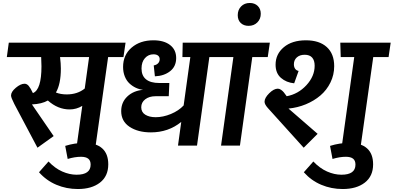

<svg xmlns="http://www.w3.org/2000/svg" viewBox="-20 -979 2647 1291"><path d="M824.2 -691.9 810.1 -595.2H707L623 0H496.1L533.2 -267.1Q493.7 -243.2 448.2 -243.2Q369.1 -243.2 301.8 -303.2Q261.2 -279.8 194.8 -276.9L340.8 -64L231.9 14.2L76.2 -279.8Q54.2 -322.8 54.2 -336.9Q54.2 -361.8 86.4 -388.9Q118.7 -416 145 -416Q160.6 -416 173.1 -401.4Q185.5 -386.7 201.2 -353Q258.8 -375.5 258.8 -533.2Q258.8 -555.2 256.8 -595.2H25.9L39.1 -691.9ZM549.8 -383.8 579.1 -595.2H383.8Q389.2 -551.3 389.2 -518.1Q389.2 -413.6 356 -356.9Q387.7 -344.2 428.2 -344.2Q501 -344.2 549.8 -383.8Z M242.2 179.2 306.2 106.9Q349.1 152.3 398.2 174.1Q447.3 195.8 495.1 195.8Q589.4 195.8 589.4 127.9Q589.4 100.6 573.2 87.9Q557.1 75.2 524.4 75.2Q483.4 75.2 435.1 89.8L418.5 2Q482.4 -18.1 546.4 -18.1Q626.5 -18.1 667.2 18.6Q708 55.2 708 126Q708 205.6 652.3 248.8Q596.7 292 503.4 292Q426.8 292 359.1 263.4Q291.5 234.9 242.2 179.2Z M1506.8 -691.9 1493.7 -595.2H1387.7L1304.7 0H1176.8L1198.7 -159.2Q1112.3 -88.9 994.6 -88.9Q907.7 -88.9 851.3 -126.2Q794.9 -163.6 794.9 -231.9Q794.9 -291 835.9 -330.1Q877 -369.1 941.9 -375Q916.5 -377.9 893.1 -388.9Q869.6 -399.9 850.1 -418.2Q830.6 -436.5 819.1 -465.1Q807.6 -493.7 807.6 -528.8Q807.6 -609.4 864.7 -658.7Q921.9 -708 1011.7 -708Q1082.5 -708 1123.5 -676.3Q1164.6 -644.5 1164.6 -588.9Q1164.6 -532.2 1123.8 -500.2Q1083 -468.3 1021.5 -465.8L1013.7 -539.1Q1032.7 -542.5 1043.2 -553.7Q1053.7 -564.9 1053.7 -581.1Q1053.7 -596.2 1043 -605Q1032.2 -613.8 1011.7 -613.8Q977.5 -613.8 954.6 -588.1Q931.6 -562.5 931.6 -518.1Q931.6 -470.2 961.9 -445.6Q992.2 -420.9 1050.8 -420.9H1118.7L1114.7 -332H1025.9Q983.4 -332 956.5 -311.3Q929.7 -290.5 929.7 -257.8Q929.7 -224.6 956.8 -207.8Q983.9 -190.9 1026.9 -190.9Q1076.7 -190.9 1129.2 -212.6Q1181.6 -234.4 1214.8 -270L1259.8 -595.2H1206.5L1208.5 -691.9Z M1794.4 -691.9 1780.3 -595.2H1676.3L1593.3 0H1466.3L1549.3 -595.2H1448.2L1462.4 -691.9Z M1651.4 -805.2Q1618.7 -805.2 1598.6 -824.5Q1578.6 -843.8 1578.6 -877Q1578.6 -912.6 1601.1 -935.8Q1623.5 -959 1659.7 -959Q1692.4 -959 1712.9 -939.2Q1733.4 -919.4 1733.4 -886.2Q1733.4 -851.6 1710.4 -828.4Q1687.5 -805.2 1651.4 -805.2Z M2037.1 -708Q2127.4 -708 2177.2 -662.6Q2227.1 -617.2 2227.1 -534.2Q2227.1 -475.6 2201.9 -424.3Q2176.8 -373 2134.3 -336.9Q2091.8 -300.8 2036.4 -277.8Q1981 -254.9 1919.9 -249L2115.7 -79.1L2022 14.2L1780.8 -252.9Q1758.8 -277.8 1758.8 -294.9Q1758.8 -320.8 1790 -351.8Q1821.3 -382.8 1848.1 -382.8Q1858.9 -382.8 1869.9 -375Q1880.9 -367.2 1887.9 -358.6Q1895 -350.1 1907.7 -332Q1984.9 -346.2 2040.3 -406.2Q2095.7 -466.3 2095.7 -537.1Q2095.7 -572.8 2078.9 -591.8Q2062 -610.8 2028.8 -610.8Q1995.6 -610.8 1975.8 -593Q1956.1 -575.2 1956.1 -546.9Q1956.1 -528.8 1964.4 -516.8Q1972.7 -504.9 1987.8 -502L1958 -418.9Q1905.3 -423.8 1869.1 -455.3Q1833 -486.8 1833 -543.9Q1833 -615.2 1888.4 -661.6Q1943.8 -708 2037.1 -708ZM2606.9 -691.9 2592.8 -595.2H2489.7L2405.8 0H2278.8L2361.8 -595.2H2271L2268.1 -691.9Z M2022.9 179.2 2086.9 106.9Q2129.9 152.3 2179 174.1Q2228 195.8 2275.9 195.8Q2370.1 195.8 2370.1 127.9Q2370.1 100.6 2354 87.9Q2337.9 75.2 2305.2 75.2Q2264.2 75.2 2215.8 89.8L2199.2 2Q2263.2 -18.1 2327.1 -18.1Q2407.2 -18.1 2448 18.6Q2488.8 55.2 2488.8 126Q2488.8 205.6 2433.1 248.8Q2377.4 292 2284.2 292Q2207.5 292 2139.9 263.4Q2072.3 234.9 2022.9 179.2Z"/></svg>

Font: FiraGO SemiBold
Style: Italic
Weight: 600
Italic angle: -8°
Designer: bBox Type GmbH
Foundry: bBox Type GmbH
Version: Version 1.001;PS 001.001;hotconv 1.0.88;makeotf.lib2.5.64775